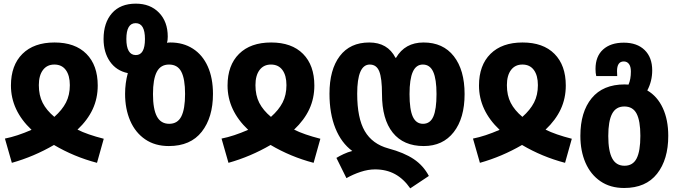

<svg xmlns="http://www.w3.org/2000/svg" viewBox="-20 -791 3725 1053"><path d="M7 -31Q73 -44 153 -79Q40 -186 40 -322Q40 -433 103 -495.5Q166 -558 279 -558Q392 -558 454 -495.5Q516 -433 516 -322Q516 -252 488.5 -192.5Q461 -133 405 -80Q459 -53 549 -30L512 102Q386 69 276 4Q166 68 45 102ZM363 -324Q363 -377 341 -407Q319 -437 278 -437Q238 -437 215.5 -407Q193 -377 193 -324Q193 -268 214 -227Q235 -186 278 -150Q321 -188 342 -229Q363 -270 363 -324Z M666 -276Q666 -335 681 -390Q618 -403 583 -453.5Q548 -504 548 -577Q548 -666 594 -718.5Q640 -771 725 -771Q804 -771 852 -721.5Q900 -672 900 -590Q900 -570 896 -556Q901 -558 915 -558Q985 -558 1038 -524Q1091 -490 1119.5 -426.5Q1148 -363 1148 -276Q1148 -147 1086.5 -68.5Q1025 10 906 10Q830 10 776 -27Q722 -64 694 -129Q666 -194 666 -276ZM775 -577Q775 -664 724 -664Q673 -664 673 -577Q673 -534 686 -511.5Q699 -489 725 -489Q775 -489 775 -577ZM995 -276Q995 -358 974.5 -397.5Q954 -437 907 -437Q861 -437 840 -397Q819 -357 819 -275Q819 -193 840.5 -152.5Q862 -112 908 -112Q954 -112 974.5 -152.5Q995 -193 995 -276Z M1195 -31Q1261 -44 1341 -79Q1228 -186 1228 -322Q1228 -433 1291 -495.5Q1354 -558 1467 -558Q1580 -558 1642 -495.5Q1704 -433 1704 -322Q1704 -252 1676.5 -192.5Q1649 -133 1593 -80Q1647 -53 1737 -30L1700 102Q1574 69 1464 4Q1354 68 1233 102ZM1551 -324Q1551 -377 1529 -407Q1507 -437 1466 -437Q1426 -437 1403.5 -407Q1381 -377 1381 -324Q1381 -268 1402 -227Q1423 -186 1466 -150Q1509 -188 1530 -229Q1551 -270 1551 -324Z M2037 138Q1999 138 1958 151.5Q1917 165 1880 186L1825 75Q1841 65 1864.5 54Q1888 43 1912 37Q1852 -7 1819.5 -87.5Q1787 -168 1787 -277Q1787 -409 1843.5 -483.5Q1900 -558 2005 -558Q2106 -558 2149 -474H2152Q2201 -558 2303 -558Q2410 -558 2469 -482.5Q2528 -407 2528 -275Q2528 -143 2468.5 -66.5Q2409 10 2304 10Q2193 10 2134 -63.5Q2075 -137 2075 -275Q2075 -362 2060 -399.5Q2045 -437 2008 -437Q1939 -437 1939 -277Q1939 -143 1980.5 -72Q2022 -1 2110 23Q2196 46 2249 81.5Q2302 117 2332 174L2230 242Q2194 190 2146.5 164Q2099 138 2037 138ZM2374 -275Q2374 -357 2356 -397Q2338 -437 2299 -437Q2262 -437 2244 -397Q2226 -357 2226 -275Q2226 -190 2244 -151Q2262 -112 2300 -112Q2339 -112 2356.5 -151.5Q2374 -191 2374 -275Z M2574 -31Q2640 -44 2720 -79Q2607 -186 2607 -322Q2607 -433 2670 -495.5Q2733 -558 2846 -558Q2959 -558 3021 -495.5Q3083 -433 3083 -322Q3083 -252 3055.5 -192.5Q3028 -133 2972 -80Q3026 -53 3116 -30L3079 102Q2953 69 2843 4Q2733 68 2612 102ZM2930 -324Q2930 -377 2908 -407Q2886 -437 2845 -437Q2805 -437 2782.5 -407Q2760 -377 2760 -324Q2760 -268 2781 -227Q2802 -186 2845 -150Q2888 -188 2909 -229Q2930 -270 2930 -324Z M3163 -46Q3163 -177 3225 -252.5Q3287 -328 3406 -328Q3419 -328 3427 -327Q3440 -356 3440 -399Q3440 -426 3429.5 -440Q3419 -454 3401 -454Q3364 -454 3364 -401Q3364 -383 3365 -374H3250Q3246 -390 3246 -413Q3246 -482 3287.5 -519.5Q3329 -557 3401 -557Q3474 -557 3515.5 -516.5Q3557 -476 3557 -405Q3557 -346 3530 -295Q3585 -263 3615 -198.5Q3645 -134 3645 -46Q3645 84 3583.5 162Q3522 240 3403 240Q3327 240 3273 203Q3219 166 3191 101.5Q3163 37 3163 -46ZM3492 -46Q3492 -128 3471.5 -167.5Q3451 -207 3404 -207Q3358 -207 3337 -167Q3316 -127 3316 -45Q3316 37 3337.5 77.5Q3359 118 3405 118Q3451 118 3471.5 78Q3492 38 3492 -46Z"/></svg>

Font: Noto Sans Georgian Bold Narrow
Style: Regular
Weight: 700
Width: 4
Designer: Monotype Design team
Foundry: Monotype Imaging Inc.
Version: Version 1.000